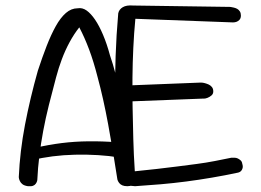

<svg xmlns="http://www.w3.org/2000/svg" viewBox="-20 -673 946 695"><path d="M81 1Q68 -1 61.5 -6Q55 -11 52 -17.5Q49 -24 48.5 -28Q48 -32 48 -32Q52 -125 70.5 -221.5Q89 -318 117 -417Q133 -466 149 -507Q165 -548 182 -578.5Q199 -609 218.5 -626Q238 -643 261 -643Q278 -646 293.5 -635Q309 -624 324 -602Q339 -580 353 -547Q367 -514 378 -473Q388 -445 401 -395.5Q414 -346 427 -284Q440 -222 451.5 -154.5Q463 -87 469 -22Q469 -22 468.5 -18.5Q468 -15 465.5 -10.5Q463 -6 457.5 -2.5Q452 1 441 1Q430 1 423 -2Q416 -5 412 -10Q408 -15 406.5 -19Q405 -23 405 -23Q389 -128 371.5 -223Q354 -318 333 -395Q319 -450 302.5 -494Q286 -538 267 -574Q248 -550 232 -520.5Q216 -491 204 -459Q192 -427 183 -393Q169 -341 157 -293Q145 -245 136.5 -199.5Q128 -154 122.5 -109.5Q117 -65 115 -21Q115 -21 114 -17Q113 -13 109.5 -8Q106 -3 99.5 -0.5Q93 2 81 1ZM100 -94 108 -138Q155 -149 202.5 -155Q250 -161 300.5 -161.5Q351 -162 403 -158L411 -103Q376 -109 335 -111.5Q294 -114 251.5 -113Q209 -112 170 -107Q131 -102 100 -94ZM469 1Q453 0 441.5 -2.5Q430 -5 422.5 -10Q415 -15 411 -21.5Q407 -28 405 -34Q402 -107 399.5 -178.5Q397 -250 396.5 -322Q396 -394 398.5 -469.5Q401 -545 408 -625Q411 -639 424.5 -647Q438 -655 462 -653L813 -648Q813 -648 816.5 -647.5Q820 -647 826.5 -645.5Q833 -644 838.5 -641Q844 -638 848 -632Q852 -626 852 -617Q852 -607 847 -601.5Q842 -596 836 -594Q830 -592 825 -592Q820 -592 820 -592L470 -605Q465 -552 462.5 -499Q460 -446 459.5 -392Q459 -338 460 -283Q461 -228 462.5 -170.5Q464 -113 468 -53Q509 -57 548 -61.5Q587 -66 622.5 -70.5Q658 -75 692 -79.5Q726 -84 757 -90Q788 -96 817 -102Q817 -102 820.5 -102Q824 -102 829.5 -102Q835 -102 840.5 -99.5Q846 -97 851 -92.5Q856 -88 857 -80Q860 -71 858 -64Q856 -57 852 -53.5Q848 -50 844.5 -49Q841 -48 841 -48Q794 -38 747 -30Q700 -22 654 -16Q608 -10 562 -6Q516 -2 469 1ZM427 -305 425 -363 704 -374Q704 -374 709 -374Q714 -374 721.5 -372Q729 -370 735.5 -367Q742 -364 747 -358Q752 -352 752 -342Q752 -333 745.5 -327.5Q739 -322 731.5 -319Q724 -316 718 -316Q712 -316 712 -316Z"/></svg>

Font: Sour Gummy Black ExtraLight
Style: Regular
Weight: 250
Version: Version 1.000